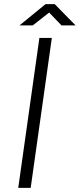

<svg xmlns="http://www.w3.org/2000/svg" viewBox="-20 -906 384 926"><path d="M68 0 170 -723H230L128 0ZM74 -783.5 199.5 -886H244L344.5 -783.5H276.5L217 -845.5L138 -783.5Z"/></svg>

Font: Public Sans Thin ExtraLight
Style: Italic
Weight: 250
Italic angle: -8°
Version: Version 2.001